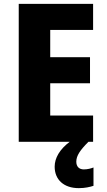

<svg xmlns="http://www.w3.org/2000/svg" viewBox="-20 -734 552 994"><path d="M375 103C375 72 395 43 438 0H462V-136H240V-303H446V-438H240V-579H462V-714H77V0H341C289 39 263 84 263 129C263 196 310 240 388 240C421 240 445 234 464 228V133C452 138 433 143 414 143C390 143 375 129 375 103Z"/></svg>

Font: Noto Sans Sinhala UI SemiCondensed ExtraBold
Style: Regular
Weight: 800
Width: 4
Designer: Jelle Bosma - Monotype Design Team
Foundry: Monotype Imaging Inc.
Version: Version 2.006